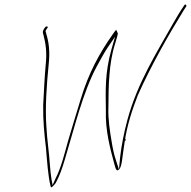

<svg xmlns="http://www.w3.org/2000/svg" viewBox="-20 -720 832 836"><path d="M169 -569C179 -530 185 -493 179 -438C174 -384 171 -318 168 -261C167 -195 173 -135 180 -77C185 -19 189 45 200 90C201 93 202 95 203 96C207 95 217 85 223 76C240 44 250 16 263 -28C303 -160 341 -319 401 -430C417 -459 431 -486 448 -512L481 -560L465 -504C436 -401 440 -323 441 -240C438 -151 460 -73 478 -5C484 17 488 28 498 18L484 -25C476 -49 471 -73 466 -104C459 -145 450 -201 452 -252C453 -301 452 -347 457 -399C460 -437 467 -486 481 -529C486 -548 492 -564 493 -574V-575C492 -577 488 -587 486 -590C482 -587 474 -575 469 -568C415 -491 366 -404 331 -287L302 -192C293 -161 284 -132 276 -105C260 -47 246 10 222 57L209 86L204 59C201 41 199 21 197 -5C194 -55 185 -111 182 -169C176 -249 183 -351 192 -440C198 -496 193 -536 181 -574V-577C180 -578 178 -580 179 -586L180 -589L187 -599C191 -606 182 -606 178 -603C169 -591 163 -584 169 -569ZM223 77V76ZM535 -199C519 -140 508 -81 503 -35L498 18C506 10 509 -2 513 -33C515 -51 519 -75 523 -103C533 -174 556 -243 580 -305C638 -435 712 -565 781 -677L791 -692C794 -697 787 -704 783 -698L771 -680C765 -671 753 -652 736 -622C664 -494 578 -359 535 -199ZM524 -108H527L528 -114H525ZM498 18V19Z"/></svg>

Font: Stray Cat
Style: HlCnObl
Weight: 100
Version: Version 1.0